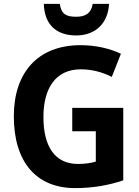

<svg xmlns="http://www.w3.org/2000/svg" viewBox="-20 -956 716 986"><path d="M540 -936H456C448 -885 415 -870 371 -870C320 -870 295 -883 287 -936H205C208 -833 266 -774 371 -774C472 -774 535 -838 540 -936ZM351 -402V-282H472V-126C449 -119 415 -114 381 -114C260 -114 203 -206 203 -355C203 -503 266 -600 395 -600C454 -600 507 -585 554 -561L601 -680C546 -706 474 -724 394 -724C173 -724 51 -582 51 -359C51 -123 167 10 366 10C458 10 540 -5 613 -30V-402Z"/></svg>

Font: Noto Sans Devanagari SemiCondensed
Style: Bold
Weight: 700
Width: 4
Designer: Jelle Bosma - Monotype Design Team
Foundry: Monotype Imaging Inc.
Version: Version 2.004